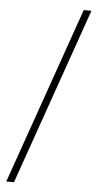

<svg xmlns="http://www.w3.org/2000/svg" viewBox="-59 -746 475 941"><g transform="rotate(5 178.5 -275.0)"><path d="M9 160 314 -710H352L47 160Z"/></g></svg>

Font: Toshiba Sans Light
Style: Regular
Weight: 300
Designer: Paul D. Hunt
Foundry: Toshiba Corporation
Version: Version 2.020;PS 2.0;hotconv 1.0.86;makeotf.lib2.5.63406